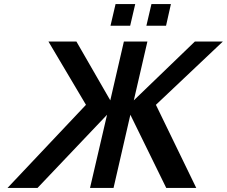

<svg xmlns="http://www.w3.org/2000/svg" viewBox="-20 -927 1119 947"><path d="M799 -800 823 -907H727L702 -800ZM622 -800 647 -907H550L525 -800ZM508 -361 424 0H540L623 -361L800 0H948L749 -410L1079 -722H941L640 -432L707 -722H591L524 -432L357 -722H219L404 -410L17 0H165Z"/></svg>

Font: Perun Medium Italic
Style: Regular
Weight: 500
Italic angle: -12°
Foundry: Copyright (c) Stefan Peev, Context Ltd, 2016
Version: Version 1.026